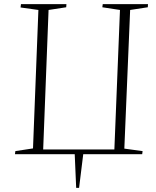

<svg xmlns="http://www.w3.org/2000/svg" viewBox="-20 -743 753 925"><path d="M347 162 340 0H52L54 -15L139 -28L165 -695L79 -707L81 -723H300L299 -708L214 -695L188 -23H531L558 -695L473 -708L475 -723H693L692 -708L607 -695L579 -27L667 -15L665 0H381L361 162Z"/></svg>

Font: Literata 60pt ExtraLight
Style: Italic
Weight: 250
Italic angle: -2°
Designer: Latin by Veronika Burian and Jose Scaglione. Greek by Irene Vlachou. Cyrillic by Vera Evstafieva
Foundry: TypeTogether
Version: Version 3.103;gftools[0.9.29]